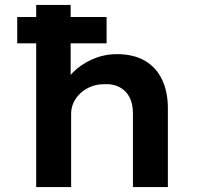

<svg xmlns="http://www.w3.org/2000/svg" viewBox="-20 -760 830 780"><path d="M50 -584V-691H413V-584ZM127 0V-740H267V-405L233 -393Q244 -433 276.5 -466Q309 -499 356 -519.5Q403 -540 455 -540Q523 -540 569 -513Q615 -486 638.5 -436.5Q662 -387 662 -320V0H520V-300Q520 -339 506 -365.5Q492 -392 465.5 -406Q439 -420 404 -418Q375 -418 350.5 -408.5Q326 -399 307.5 -382Q289 -365 279 -343.5Q269 -322 269 -298V0H199Q171 0 153 0Q135 0 127 0Z"/></svg>

Font: Lexend Exa SemiBold
Style: Regular
Weight: 600
Designer: Bonnie Shaver-Troup, Thomas Jockin
Foundry: Lexend
Version: Version 1.007